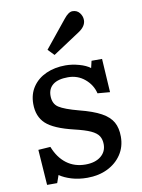

<svg xmlns="http://www.w3.org/2000/svg" viewBox="-88 -843 677 917"><g transform="rotate(-10 250.0 -384.0)"><path d="M65 14 53 -158 112 -162Q133 -108 171.5 -79Q210 -50 263 -50Q310 -50 337.5 -72Q365 -94 365 -130Q365 -154 354.5 -170.5Q344 -187 317 -199.5Q290 -212 239 -224Q142 -247 104.5 -282Q67 -317 67 -378Q67 -426 91 -461Q115 -496 156.5 -514.5Q198 -533 250 -533Q282 -533 316 -523.5Q350 -514 369 -499L377 -533H428L438 -370L378 -375Q368 -417 333.5 -446Q299 -475 252 -475Q204 -475 179.5 -456Q155 -437 155 -402Q155 -363 182 -345.5Q209 -328 277 -310Q344 -293 382 -272Q420 -251 436 -222.5Q452 -194 452 -152Q452 -103 427 -65.5Q402 -28 359 -7Q316 14 261 14Q219 14 184.5 3.5Q150 -7 127 -23L114 14ZM208 -591 179 -621 286 -753Q309 -782 328 -782Q350 -782 362.5 -766Q375 -750 375 -731Q375 -701 340 -678Z"/></g></svg>

Font: Literata 7pt
Style: Regular
Weight: 400
Designer: Latin by Veronika Burian and Jose Scaglione. Greek by Irene Vlachou. Cyrillic by Vera Evstafieva.
Foundry: TypeTogether
Version: Version 3.002